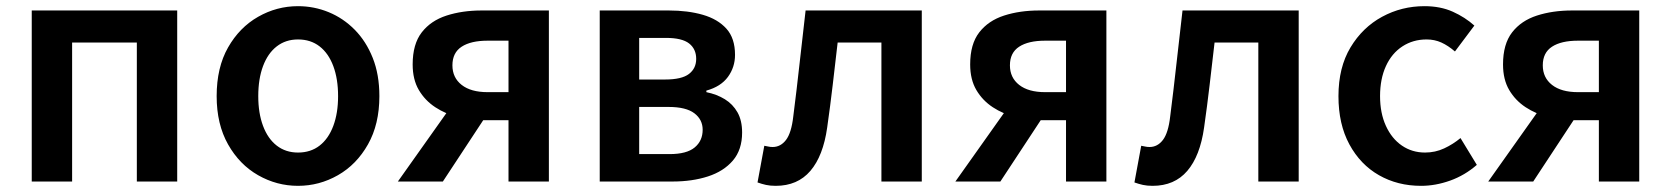

<svg xmlns="http://www.w3.org/2000/svg" viewBox="-20 -589 5421 623"><path d="M83 0V-555H555V0H424V-451H214V0Z M947 14Q878 14 817.5 -20.5Q757 -55 720 -120.5Q683 -186 683 -277Q683 -370 720 -435Q757 -500 817.5 -534.5Q878 -569 947 -569Q999 -569 1046.5 -549.5Q1094 -530 1131 -492.5Q1168 -455 1189.5 -401Q1211 -347 1211 -277Q1211 -186 1174 -120.5Q1137 -55 1076.5 -20.5Q1016 14 947 14ZM947 -94Q988 -94 1017 -116.5Q1046 -139 1061.5 -180.5Q1077 -222 1077 -277Q1077 -333 1061.5 -374.5Q1046 -416 1017 -438.5Q988 -461 947 -461Q907 -461 878 -438.5Q849 -416 833.5 -374.5Q818 -333 818 -277Q818 -222 833.5 -180.5Q849 -139 878 -116.5Q907 -94 947 -94Z M1630 0V-199H1549Q1508 -199 1467 -209Q1426 -219 1392.5 -241Q1359 -263 1339 -297Q1319 -331 1319 -380Q1319 -446 1348.5 -484Q1378 -522 1429 -538.5Q1480 -555 1543 -555H1761V0ZM1562 -290H1630V-457H1562Q1508 -457 1478 -437.5Q1448 -418 1448 -377Q1448 -337 1478 -313.5Q1508 -290 1562 -290ZM1271 0 1461 -268 1569 -231 1417 0Z M1926 0V-555H2150Q2212 -555 2260.5 -541Q2309 -527 2337 -496Q2365 -465 2365 -411Q2365 -371 2342 -339.5Q2319 -308 2272 -295V-290Q2306 -283 2332 -267Q2358 -251 2373 -224.5Q2388 -198 2388 -159Q2388 -103 2358 -68Q2328 -33 2277 -16.5Q2226 0 2162 0ZM2054 -331H2138Q2192 -331 2215.5 -349Q2239 -367 2239 -398Q2239 -430 2216 -448Q2193 -466 2141 -466H2054ZM2054 -89H2153Q2208 -89 2234 -110.5Q2260 -132 2260 -168Q2260 -201 2233 -221.5Q2206 -242 2149 -242H2054Z M2497 14Q2479 14 2465.5 11Q2452 8 2438 3L2460 -116Q2467 -115 2473 -113.5Q2479 -112 2487 -112Q2513 -112 2530.5 -135Q2548 -158 2554 -211Q2565 -297 2574.5 -383.5Q2584 -470 2594 -555H2971V0H2840V-451H2698Q2690 -382 2682 -313.5Q2674 -245 2664 -175Q2651 -83 2609.5 -34.5Q2568 14 2497 14Z M3439 0V-199H3358Q3317 -199 3276 -209Q3235 -219 3201.5 -241Q3168 -263 3148 -297Q3128 -331 3128 -380Q3128 -446 3157.5 -484Q3187 -522 3238 -538.5Q3289 -555 3352 -555H3570V0ZM3371 -290H3439V-457H3371Q3317 -457 3287 -437.5Q3257 -418 3257 -377Q3257 -337 3287 -313.5Q3317 -290 3371 -290ZM3080 0 3270 -268 3378 -231 3226 0Z M3720 14Q3702 14 3688.5 11Q3675 8 3661 3L3683 -116Q3690 -115 3696 -113.5Q3702 -112 3710 -112Q3736 -112 3753.5 -135Q3771 -158 3777 -211Q3788 -297 3797.5 -383.5Q3807 -470 3817 -555H4194V0H4063V-451H3921Q3913 -382 3905 -313.5Q3897 -245 3887 -175Q3874 -83 3832.5 -34.5Q3791 14 3720 14Z M4591 14Q4515 14 4454.5 -20.5Q4394 -55 4358.5 -120.5Q4323 -186 4323 -277Q4323 -370 4362 -435Q4401 -500 4464.5 -534.5Q4528 -569 4602 -569Q4654 -569 4694 -551Q4734 -533 4764 -506L4701 -422Q4679 -441 4657 -451Q4635 -461 4609 -461Q4565 -461 4530.5 -438.5Q4496 -416 4477 -374.5Q4458 -333 4458 -277Q4458 -222 4477 -180.5Q4496 -139 4529 -116.5Q4562 -94 4604 -94Q4637 -94 4666 -107.5Q4695 -121 4719 -141L4772 -54Q4733 -20 4685.5 -3Q4638 14 4591 14Z M5168 0V-199H5087Q5046 -199 5005 -209Q4964 -219 4930.5 -241Q4897 -263 4877 -297Q4857 -331 4857 -380Q4857 -446 4886.5 -484Q4916 -522 4967 -538.5Q5018 -555 5081 -555H5299V0ZM5100 -290H5168V-457H5100Q5046 -457 5016 -437.5Q4986 -418 4986 -377Q4986 -337 5016 -313.5Q5046 -290 5100 -290ZM4809 0 4999 -268 5107 -231 4955 0Z"/></svg>

Font: Noto Sans KR SemiBold
Style: Regular
Weight: 600
Designer: Ryoko NISHIZUKA  (kana, bopomofo & ideographs); Paul D. Hunt (Latin, Greek & Cyrillic); Sandoll Communications , Soo-you
Foundry: Adobe
Version: Version 2.004-H2;hotconv 1.0.118;makeotfexe 2.5.65603